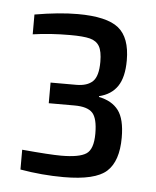

<svg xmlns="http://www.w3.org/2000/svg" viewBox="-38 -837 368 454"><g transform="rotate(5 146.0 -609.5)"><path d="M26 -425V-472Q92 -466 119 -466Q162 -466 178.5 -477Q195 -488 195 -525Q195 -561 183 -574Q171 -587 140 -587H79V-636H140Q166 -636 179 -648.5Q192 -661 192 -695Q192 -720 185 -732Q178 -744 162.5 -748Q147 -752 115 -752Q68 -752 27 -746V-793Q85 -803 129 -803Q198 -803 226 -780.5Q254 -758 254 -704Q254 -664 239.5 -642.5Q225 -621 196 -614V-612Q227 -606 242.5 -585.5Q258 -565 258 -521Q258 -465 231 -440.5Q204 -416 129 -416Q78 -416 26 -425Z"/></g></svg>

Font: Saira Semi Condensed
Style: Regular
Weight: 400
Width: 4
Designer: Hector Gatti with collaboration of the Omnibus-Type team
Foundry: Omnibus-Type
Version: Version 1.001; ttfautohint (v1.8)